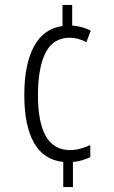

<svg xmlns="http://www.w3.org/2000/svg" viewBox="-20 -744 460 774"><path d="M271 -641Q313 -638 346 -620L328 -574Q312 -583 294.5 -587.5Q277 -592 262 -592Q194 -592 163.5 -531Q133 -470 133 -361Q133 -139 262 -139Q283 -139 303.5 -144.5Q324 -150 344 -159V-111Q331 -104 313 -98.5Q295 -93 274 -91V10H235V-91Q155 -100 116.5 -169Q78 -238 78 -361Q78 -485 117 -557Q156 -629 232 -639V-724H271Z"/></svg>

Font: Noto Sans Myanmar ExtraCondensed Light
Style: Regular
Weight: 300
Width: 2
Designer: Monotype Design Team
Foundry: Monotype Imaging Inc.
Version: Version 2.107; ttfautohint (v1.8.4.7-5d5b)